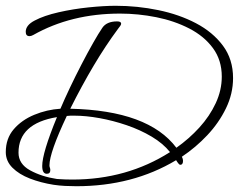

<svg xmlns="http://www.w3.org/2000/svg" viewBox="-20 -586 826 664"><path d="M244 58Q225 58 205 57Q185 56 165 53Q121 46 83.5 31.5Q46 17 23 -6Q0 -29 0 -60Q0 -107 27.5 -139Q55 -171 98.5 -189Q142 -207 189 -210Q203 -243 222 -283Q241 -323 262 -363.5Q283 -404 302 -437.5Q321 -471 334 -490Q349 -512 385 -512Q399 -512 399 -504Q399 -499 388 -486Q345 -428 304 -359Q263 -290 223 -210Q493 -204 590 -75Q634 -106 669.5 -145Q705 -184 726 -229Q747 -274 747 -321Q747 -378 716.5 -419.5Q686 -461 634.5 -487.5Q583 -514 520.5 -526.5Q458 -539 395 -539Q226 -539 95 -465Q88 -461 82 -461Q69 -461 69 -476Q69 -499 100 -515Q132 -532 182.5 -543.5Q233 -555 286.5 -560.5Q340 -566 380 -566Q455 -566 527.5 -551Q600 -536 658 -505.5Q716 -475 751 -428Q786 -381 786 -316Q786 -262 761.5 -211.5Q737 -161 697 -118.5Q657 -76 609 -44Q613 -36 613 -30Q613 -16 603 -16Q599 -16 589 -32Q439 58 244 58ZM230 35Q419 35 568 -60Q544 -90 504.5 -113.5Q465 -137 418 -153Q371 -169 324 -177.5Q277 -186 237 -186Q230 -186 224 -186Q218 -186 211 -185Q151 -58 151 -14Q151 -10 152.5 -6Q154 -2 154 2Q154 15 142 15Q126 15 126 -12Q126 -57 177 -181Q44 -159 44 -58Q44 -19 84 3Q124 25 177 33Q191 34 204 34.5Q217 35 230 35Z"/></svg>

Font: Corinthia
Style: Regular
Weight: 400
Designer: Robert E. Leuschke
Foundry: Robert E. Leuschke
Version: Version 1.013; ttfautohint (v1.8.3)